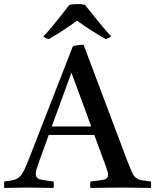

<svg xmlns="http://www.w3.org/2000/svg" viewBox="-43 -928 767 949"><path d="M-22 1Q-24 -15 -22 -31Q6 -34 23 -38Q40 -42 52 -52.5Q64 -63 75 -84.5Q86 -106 101 -145L317 -699Q328 -703 343.5 -705Q359 -707 370 -707L585 -136Q599 -100 608 -79.5Q617 -59 628 -50Q639 -41 656 -37.5Q673 -34 703 -31Q705 -15 703 1Q668 1 631 0Q594 -1 557 -1Q519 -1 480.5 0Q442 1 404 1Q401 -14 404 -31Q453 -36 472 -40.5Q491 -45 491 -64Q491 -72 488 -82Q485 -92 480 -107L423 -261H198L148 -123Q141 -104 137.5 -91.5Q134 -79 134 -69Q134 -47 154.5 -41.5Q175 -36 222 -31Q224 -14 222 1Q188 1 155 0Q122 -1 88 -1Q60 -1 34 0Q8 1 -22 1ZM213 -303H408L310 -569ZM338 -826Q307 -803 272 -780Q237 -757 199 -735Q182 -738 171 -748Q192 -769 215.5 -797.5Q239 -826 261.5 -854.5Q284 -883 300 -904Q308 -906 318.5 -907Q329 -908 339 -908Q348 -908 358.5 -907Q369 -906 377 -904Q394 -883 416.5 -854.5Q439 -826 463 -797.5Q487 -769 507 -748Q495 -739 479 -735Q441 -757 405.5 -779.5Q370 -802 338 -826Z"/></svg>

Font: Tiro Gurmukhi
Style: Regular
Weight: 400
Designer: Gurmukhi: John Hudson & Fiona Ross. Latin: John Hudson.
Foundry: Tiro Typeworks Ltd.
Version: Version 1.52